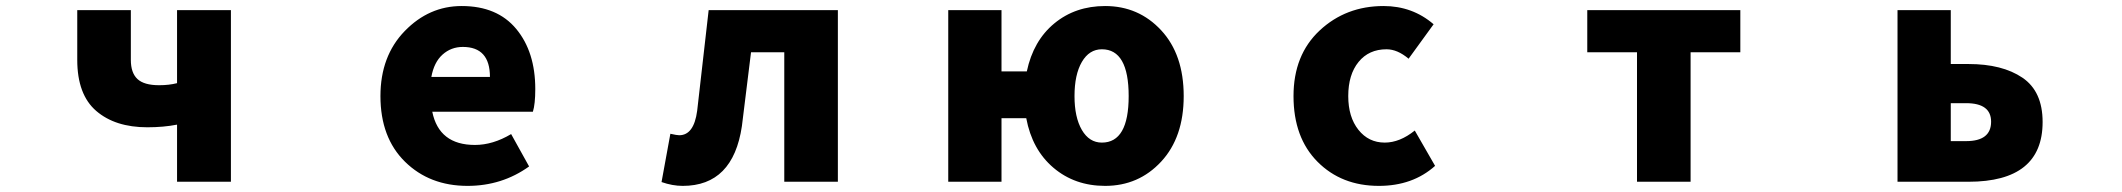

<svg xmlns="http://www.w3.org/2000/svg" viewBox="-20 -603 7040 637"><path d="M567.4 0V-189.5Q522.5 -180.7 468.8 -180.7Q362.3 -180.7 299.3 -234.9Q236.3 -289.1 236.3 -404.3V-569.3H414.1V-404.3Q414.1 -361.3 436 -340.8Q458 -320.3 507.8 -320.3Q541 -320.3 567.4 -327.1V-569.3H746.1V0Z M1531.2 13.7Q1405.3 13.7 1323.7 -66.4Q1242.2 -146.5 1242.2 -284.2Q1242.2 -417 1322.8 -500Q1403.3 -583 1511.7 -583Q1629.9 -583 1692.9 -506.8Q1755.9 -430.7 1755.9 -307.6Q1755.9 -257.8 1748 -232.4H1414.1Q1436.5 -122.1 1555.7 -122.1Q1615.2 -122.1 1675.8 -158.2L1735.4 -50.8Q1645.5 13.7 1531.2 13.7ZM1411.1 -347.7H1605.5Q1605.5 -447.3 1515.6 -447.3Q1476.6 -447.3 1448.2 -421.9Q1419.9 -396.5 1411.1 -347.7Z M2245.1 13.7Q2210.9 13.7 2174.8 1L2204.1 -159.2Q2225.6 -154.3 2233.4 -154.3Q2282.2 -154.3 2293 -235.4L2331.1 -569.3H2759.8V0H2582V-429.7H2471.7Q2445.3 -212.9 2441.4 -184.6Q2412.1 13.7 2245.1 13.7Z M3635.7 -129.9Q3724.6 -129.9 3724.6 -284.2Q3724.6 -439.5 3635.7 -439.5Q3593.8 -439.5 3569.3 -397.5Q3544.9 -355.5 3544.9 -284.2Q3544.9 -213.9 3569.3 -171.9Q3593.8 -129.9 3635.7 -129.9ZM3302.7 -366.2H3386.7Q3408.2 -467.8 3478 -525.4Q3547.9 -583 3646.5 -583Q3757.8 -583 3832.5 -502.4Q3907.2 -421.9 3907.2 -284.2Q3907.2 -147.5 3832.5 -66.9Q3757.8 13.7 3646.5 13.7Q3545.9 13.7 3475.1 -46.4Q3404.3 -106.4 3384.8 -210.9H3302.7V0H3126V-569.3H3302.7Z M4554.7 13.7Q4430.7 13.7 4351.1 -66.4Q4271.5 -146.5 4271.5 -284.2Q4271.5 -420.9 4358.4 -502Q4445.3 -583 4570.3 -583Q4666 -583 4736.3 -522.5L4653.3 -408.2Q4616.2 -439.5 4580.1 -439.5Q4521.5 -439.5 4487.3 -397.5Q4453.1 -355.5 4453.1 -284.2Q4453.1 -214.8 4486.8 -172.4Q4520.5 -129.9 4574.2 -129.9Q4624 -129.9 4673.8 -169.9L4741.2 -52.7Q4667 13.7 4554.7 13.7Z M5411.1 0V-429.7H5246.1V-569.3H5753.9V-429.7H5588.9V0Z M6275.4 0V-569.3H6452.1V-390.6H6510.7Q6623 -390.6 6689.9 -345.2Q6756.8 -299.8 6756.8 -198.2Q6756.8 0 6510.7 0ZM6452.1 -134.8H6502.9Q6585.9 -134.8 6585.9 -199.2Q6585.9 -260.7 6502.9 -260.7H6452.1Z"/></svg>

Font: GenEi Gothic M Heavy
Style: Regular
Weight: 800
Designer: o_tamon (Modified); [Source Han Sans]
Ryoko NISHIZUKA  (kana & ideographs); Paul D. Hunt (Latin, Greek & Cyrillic); Wenl
Version: Version 1.1a;Original Version 1.004